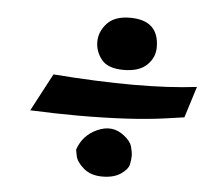

<svg xmlns="http://www.w3.org/2000/svg" viewBox="-39 -468 558 508"><g transform="rotate(5 239.5 -213.5)"><path d="M287 -426Q364 -426 364 -354Q364 -327 343.5 -307Q323 -287 281.5 -287Q240 -287 223 -308Q206 -329 206 -355.5Q206 -382 226 -404Q246 -426 287 -426ZM479 -259 453 -176 404 -169Q313 -156 170 -156Q116 -156 45 -159L98 -259Q216 -250 311 -250Q406 -250 479 -259ZM298 -114Q315 -101 319 -86.5Q323 -72 323 -62.5Q323 -53 320.5 -40Q318 -27 299.5 -14Q281 -1 250 -1Q219 -1 200 -17.5Q181 -34 178 -50L175 -66Q188 -105 226 -122Q266 -140 298 -114Z"/></g></svg>

Font: Ceviche One
Style: Regular
Weight: 400
Version: Version 1.002